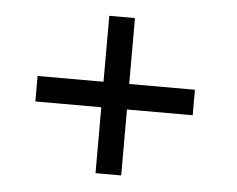

<svg xmlns="http://www.w3.org/2000/svg" viewBox="-39 -581 615 499"><g transform="rotate(5 269.0 -332.0)"><path d="M294 -298.5V-126.5H227V-298.5H55V-365H227V-537H294V-365H465.5V-298.5Z"/></g></svg>

Font: League Spartan
Style: Regular
Weight: 350
Foundry: The League of Moveable Type
Version: Version 2.002